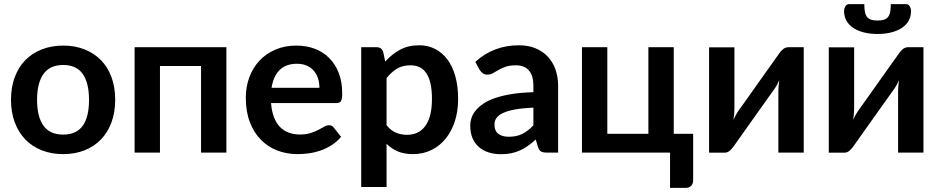

<svg xmlns="http://www.w3.org/2000/svg" viewBox="-20 -743 4578 935"><path d="M288 -521Q345 -521 391.8 -502.5Q438.5 -484 471.8 -450Q505 -416 523 -367Q541 -318 541 -257.5Q541 -196.5 523 -147.5Q505 -98.5 471.8 -64Q438.5 -29.5 391.8 -11Q345 7.5 288 7.5Q230.5 7.5 183.5 -11Q136.5 -29.5 103.2 -64Q70 -98.5 51.8 -147.5Q33.5 -196.5 33.5 -257.5Q33.5 -318 51.8 -367Q70 -416 103.2 -450Q136.5 -484 183.5 -502.5Q230.5 -521 288 -521ZM288 -87.5Q352 -87.5 382.8 -130.5Q413.5 -173.5 413.5 -256.5Q413.5 -339.5 382.8 -383Q352 -426.5 288 -426.5Q223 -426.5 191.8 -382.8Q160.5 -339 160.5 -256.5Q160.5 -174 191.8 -130.8Q223 -87.5 288 -87.5Z M1082.5 0H959V-421.5H759V0H635.5V-513H1082.5Z M1535.5 -315.5Q1535.5 -339.5 1528.8 -360.8Q1522 -382 1508.5 -398Q1495 -414 1474.2 -423.2Q1453.5 -432.5 1426 -432.5Q1372.5 -432.5 1341.8 -402Q1311 -371.5 1302.5 -315.5ZM1300 -241Q1303 -201.5 1314 -172.8Q1325 -144 1343 -125.2Q1361 -106.5 1385.8 -97.2Q1410.5 -88 1440.5 -88Q1470.5 -88 1492.2 -95Q1514 -102 1530.2 -110.5Q1546.5 -119 1558.8 -126Q1571 -133 1582.5 -133Q1598 -133 1605.5 -121.5L1641 -76.5Q1620.5 -52.5 1595 -36.2Q1569.5 -20 1541.8 -10.2Q1514 -0.5 1485.2 3.5Q1456.5 7.5 1429.5 7.5Q1376 7.5 1330 -10.2Q1284 -28 1250 -62.8Q1216 -97.5 1196.5 -148.8Q1177 -200 1177 -267.5Q1177 -320 1194 -366.2Q1211 -412.5 1242.8 -446.8Q1274.5 -481 1320.2 -501Q1366 -521 1423.5 -521Q1472 -521 1513 -505.5Q1554 -490 1583.5 -460.2Q1613 -430.5 1629.8 -387.2Q1646.5 -344 1646.5 -288.5Q1646.5 -260.5 1640.5 -250.8Q1634.5 -241 1617.5 -241Z M1862.5 -133Q1883.5 -107.5 1908.2 -97Q1933 -86.5 1962 -86.5Q1990 -86.5 2012.5 -97Q2035 -107.5 2050.8 -129Q2066.5 -150.5 2075 -183.2Q2083.5 -216 2083.5 -260.5Q2083.5 -305.5 2076.2 -336.8Q2069 -368 2055.5 -387.5Q2042 -407 2022.8 -416Q2003.5 -425 1979 -425Q1940.5 -425 1913.5 -408.8Q1886.5 -392.5 1862.5 -363ZM1856 -443Q1887.5 -478.5 1927.5 -500.5Q1967.5 -522.5 2021.5 -522.5Q2063.5 -522.5 2098.2 -505Q2133 -487.5 2158.2 -454.2Q2183.5 -421 2197.2 -372.2Q2211 -323.5 2211 -260.5Q2211 -203 2195.5 -154Q2180 -105 2151.2 -69Q2122.5 -33 2081.8 -12.8Q2041 7.5 1990.5 7.5Q1947.5 7.5 1917 -5.8Q1886.5 -19 1862.5 -42.5V167.5H1739V-513H1814.5Q1838.5 -513 1846 -490.5Z M2577.5 -219Q2524 -216.5 2487.5 -209.8Q2451 -203 2429 -192.5Q2407 -182 2397.5 -168Q2388 -154 2388 -137.5Q2388 -105 2407.2 -91Q2426.5 -77 2457.5 -77Q2495.5 -77 2523.2 -90.8Q2551 -104.5 2577.5 -132.5ZM2294.5 -441.5Q2383 -522.5 2507.5 -522.5Q2552.5 -522.5 2588 -507.8Q2623.5 -493 2648 -466.8Q2672.5 -440.5 2685.2 -404Q2698 -367.5 2698 -324V0H2642Q2624.5 0 2615 -5.2Q2605.5 -10.5 2600 -26.5L2589 -63.5Q2569.5 -46 2551 -32.8Q2532.5 -19.5 2512.5 -10.5Q2492.5 -1.5 2469.8 3.2Q2447 8 2419.5 8Q2387 8 2359.5 -0.8Q2332 -9.5 2312 -27Q2292 -44.5 2281 -70.5Q2270 -96.5 2270 -131Q2270 -150.5 2276.5 -169.8Q2283 -189 2297.8 -206.5Q2312.5 -224 2336 -239.5Q2359.5 -255 2393.8 -266.5Q2428 -278 2473.5 -285.2Q2519 -292.5 2577.5 -294V-324Q2577.5 -375.5 2555.5 -400.2Q2533.5 -425 2492 -425Q2462 -425 2442.2 -418Q2422.5 -411 2407.5 -402.2Q2392.5 -393.5 2380.2 -386.5Q2368 -379.5 2353 -379.5Q2340 -379.5 2331 -386.2Q2322 -393 2316.5 -402Z M3355.5 -91.5V135Q3355.5 152 3345.5 162Q3335.5 172 3320 172H3243V0H2814V-513H2937.5V-91.5H3137.5V-513H3261V-91.5Z M3894 -513V0H3770.5V-299.5Q3770.5 -311 3771.8 -324.8Q3773 -338.5 3775 -352.5Q3765 -329.5 3753 -312Q3752 -311 3743 -298.2Q3734 -285.5 3719.8 -265.5Q3705.5 -245.5 3687.5 -220.2Q3669.5 -195 3651 -169Q3607.5 -107.5 3552.5 -30Q3545.5 -19.5 3534.2 -9.5Q3523 0.5 3508.5 0.5H3433V-512.5H3556.5V-213Q3556.5 -201.5 3555.2 -187.8Q3554 -174 3552 -160Q3563 -184.5 3574 -200.5Q3574.5 -201.5 3583.5 -214Q3592.5 -226.5 3606.8 -246.5Q3621 -266.5 3639 -291.8Q3657 -317 3675.5 -343.5Q3719 -405 3774.5 -482.5Q3781.5 -493.5 3793 -503.2Q3804.5 -513 3819 -513Z M4477 -513V0H4353.5V-299.5Q4353.5 -311 4354.8 -324.8Q4356 -338.5 4358 -352.5Q4348 -329.5 4336 -312Q4335 -311 4326 -298.2Q4317 -285.5 4302.8 -265.5Q4288.5 -245.5 4270.5 -220.2Q4252.5 -195 4234 -169Q4190.5 -107.5 4135.5 -30Q4128.5 -19.5 4117.2 -9.5Q4106 0.5 4091.5 0.5H4016V-512.5H4139.5V-213Q4139.5 -201.5 4138.2 -187.8Q4137 -174 4135 -160Q4146 -184.5 4157 -200.5Q4157.5 -201.5 4166.5 -214Q4175.5 -226.5 4189.8 -246.5Q4204 -266.5 4222 -291.8Q4240 -317 4258.5 -343.5Q4302 -405 4357.5 -482.5Q4364.5 -493.5 4376 -503.2Q4387.5 -513 4402 -513ZM4253.5 -643Q4272 -643 4284.5 -647Q4297 -651 4304.5 -660.2Q4312 -669.5 4315 -685Q4318 -700.5 4318 -723H4391Q4404 -723 4410.2 -712.2Q4416.5 -701.5 4416.5 -688.5Q4416.5 -663 4405 -642.2Q4393.5 -621.5 4372 -607.2Q4350.5 -593 4320.5 -585.2Q4290.5 -577.5 4253.5 -577.5Q4216.5 -577.5 4186.5 -585.2Q4156.5 -593 4135 -607.2Q4113.5 -621.5 4102 -642.2Q4090.5 -663 4090.5 -688.5Q4090.5 -701.5 4096.8 -712.2Q4103 -723 4116 -723H4189Q4189 -700.5 4192 -685Q4195 -669.5 4202.5 -660.2Q4210 -651 4222.2 -647Q4234.5 -643 4253.5 -643Z"/></svg>

Font: Lato 2
Style: Bold
Weight: 700
Designer: Lukasz Dziedzic with Adam Twardoch and Botio Nikoltchev
Foundry: tyPoland Lukasz Dziedzic
Version: Version 2.015; 2015-08-06; http://www.latofonts.com/